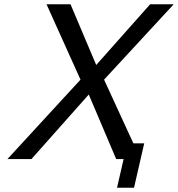

<svg xmlns="http://www.w3.org/2000/svg" viewBox="-20 -749 838 904"><path d="M608 -74H659L611 135H531L562 0H527L398 -304L128 0H15L359 -374L199 -729H312L433 -443L687 -729H798L470 -374Z"/></svg>

Font: Miedinger
Style: Italic
Weight: 400
Italic angle: -13°
Version: Version 001.000